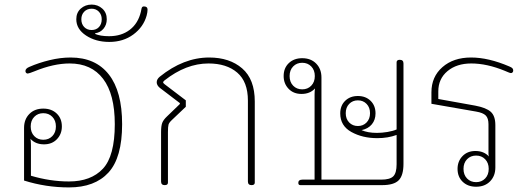

<svg xmlns="http://www.w3.org/2000/svg" viewBox="-20 -808 2297 838"><path d="M85 -20V-250Q85 -287 108 -310.5Q131 -334 169 -334Q205 -334 227.5 -312.5Q250 -291 250 -256Q250 -223 228.5 -200.5Q207 -178 172 -178Q135 -178 113 -202Q115 -192 115 -175V-41Q199 -16 281 -16Q377 -16 429 -71.5Q481 -127 481 -266Q481 -397 430 -464Q379 -531 284 -531Q214 -531 131 -497Q106 -487 101 -487Q97 -487 94 -490Q91 -493 91 -498Q91 -509 108 -516Q149 -534 196.5 -545.5Q244 -557 288 -557Q397 -557 455 -483Q513 -409 513 -266Q513 -120 453.5 -55Q394 10 281 10Q180 10 85 -20ZM224 -256Q224 -282 208.5 -298Q193 -314 169 -314Q145 -314 129.5 -298Q114 -282 114 -256Q114 -230 129.5 -214Q145 -198 169 -198Q193 -198 208.5 -214Q224 -230 224 -256Z M313 -724Q313 -753 332.5 -770.5Q352 -788 380 -788Q407 -788 426.5 -770.5Q446 -753 446 -724Q446 -700 432 -683Q418 -666 396 -663L395 -660Q418 -650 456 -650Q510 -650 546.5 -678Q583 -706 595 -757Q596 -760 597 -767Q598 -774 600.5 -777Q603 -780 608 -780Q624 -780 624 -766Q624 -755 620 -740Q606 -690 562 -657.5Q518 -625 457 -625Q398 -625 355.5 -653Q313 -681 313 -724ZM424 -724Q424 -744 411.5 -757Q399 -770 380 -770Q360 -770 347.5 -757Q335 -744 335 -724Q335 -703 347.5 -690Q360 -677 380 -677Q400 -677 412 -690Q424 -703 424 -724Z M683 -16V-232Q683 -258 688 -271.5Q693 -285 709 -300L765 -354V-358L677 -425Q664 -436 664 -449Q664 -462 677 -473Q781 -557 893 -557Q982 -557 1037 -509.5Q1092 -462 1092 -365V-11Q1092 0 1078 0Q1062 0 1062 -16V-369Q1062 -451 1015.5 -491Q969 -531 890 -531Q792 -531 698 -457Q692 -452 692 -449Q692 -445 699 -440L791 -370V-342L731 -285Q718 -273 715.5 -264Q713 -255 713 -231V-11Q713 0 699 0Q683 0 683 -16Z M1282 -10Q1282 -24 1300 -24H1353V-395Q1353 -412 1355 -422Q1333 -398 1296 -398Q1261 -398 1239.5 -420.5Q1218 -443 1218 -476Q1218 -511 1240.5 -532.5Q1263 -554 1299 -554Q1337 -554 1360 -530.5Q1383 -507 1383 -470V-24H1644Q1682 -24 1696.5 -38.5Q1711 -53 1711 -91V-219Q1673 -205 1627 -205Q1562 -205 1513.5 -232Q1465 -259 1465 -313Q1465 -347 1486.5 -368Q1508 -389 1542 -389Q1576 -389 1597.5 -368Q1619 -347 1619 -313Q1619 -285 1603 -265.5Q1587 -246 1558 -240Q1585 -228 1625 -228Q1647 -228 1671 -232Q1695 -236 1711 -243V-536Q1711 -547 1725 -547Q1741 -547 1741 -531V-93Q1741 -42 1720 -21Q1699 0 1648 0H1291Q1282 0 1282 -10ZM1354 -476Q1354 -502 1338.5 -518Q1323 -534 1299 -534Q1275 -534 1259.5 -518Q1244 -502 1244 -476Q1244 -450 1259.5 -434Q1275 -418 1299 -418Q1323 -418 1338.5 -434Q1354 -450 1354 -476ZM1595 -314Q1595 -339 1580 -354.5Q1565 -370 1542 -370Q1519 -370 1504 -354.5Q1489 -339 1489 -314Q1489 -289 1504 -273.5Q1519 -258 1542 -258Q1565 -258 1580 -273.5Q1595 -289 1595 -314Z M1977 -71Q1977 -104 1998.5 -126.5Q2020 -149 2055 -149Q2092 -149 2114 -125Q2112 -130 2112 -138V-266Q2112 -292 2100 -304Q2088 -316 2058 -321L1863 -355V-405Q1863 -473 1911 -515Q1959 -557 2036 -557Q2112 -557 2203 -518Q2213 -514 2216.5 -510Q2220 -506 2220 -500Q2220 -495 2217 -492Q2214 -489 2210 -489Q2207 -489 2198.5 -492.5Q2190 -496 2183 -499Q2105 -531 2037 -531Q1973 -531 1933 -497.5Q1893 -464 1893 -409V-376L2054 -347Q2102 -338 2122 -320Q2142 -302 2142 -262V-77Q2142 -40 2119 -16.5Q2096 7 2058 7Q2022 7 1999.5 -14.5Q1977 -36 1977 -71ZM2113 -71Q2113 -97 2097.5 -113Q2082 -129 2058 -129Q2034 -129 2018.5 -113Q2003 -97 2003 -71Q2003 -45 2018.5 -29Q2034 -13 2058 -13Q2082 -13 2097.5 -29Q2113 -45 2113 -71Z"/></svg>

Font: Maitree ExtraLight
Style: Regular
Weight: 275
Designer: CadsonDemak Team
Foundry: CadsonDemak
Version: Version 1.003